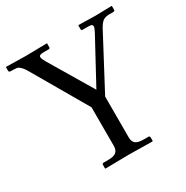

<svg xmlns="http://www.w3.org/2000/svg" viewBox="-151 -774 876 902"><g transform="rotate(-30 287.5 -322.5)"><path d="M253.9 -71.8V-281.2L84 -573.7Q68.4 -602.5 50.8 -613.3Q44.4 -617.7 22.5 -617.7H10.3Q0 -619.1 0 -625V-645L1.5 -646.5Q94.2 -644.5 107.4 -644.5Q107.4 -644.5 221.7 -646.5L223.1 -645V-626Q223.1 -617.7 216.8 -617.7H188.5Q174.3 -617.7 168.7 -614.7Q163.1 -611.8 163.1 -605Q163.1 -596.7 175.3 -575.7L314.9 -341.3L441.9 -575.7Q453.1 -596.7 453.1 -604.5Q453.1 -612.3 448.2 -615Q443.4 -617.7 427.7 -617.7H398.4Q392.6 -618.2 392.6 -625V-644.5L394 -646.5Q473.1 -644.5 485.8 -644.5L573.2 -646.5L574.7 -645V-625.5Q574.7 -617.7 565.4 -617.7H543.9Q522 -617.7 509.3 -608.2Q496.6 -598.6 483.4 -573.7L334.5 -293V-71.8Q334.5 -48.3 347.2 -38.1Q359.9 -27.8 389.2 -27.8H415.5Q423.8 -27.8 423.8 -19.5V-1L421.9 1Q335 -1 295.9 -1L167 1L165 -1V-19.5Q165 -27.8 172.9 -27.8H199.2Q229 -27.8 241.5 -38.8Q253.9 -49.8 253.9 -71.8Z"/></g></svg>

Font: Libertinage
Style: b
Weight: 400
Designer: OSP
Foundry: OSP
Version: Version 1.0; 2008; OFL relea